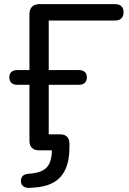

<svg xmlns="http://www.w3.org/2000/svg" viewBox="-20 -725 623 926"><path d="M122 181Q104 182 93 174Q82 166 81 151Q80 136 88 125.5Q96 115 117 113L129 112Q185 107 207.5 80Q230 53 230 0H167Q146 0 134 -12Q122 -24 122 -46V-316H64Q45 -316 35 -325.5Q25 -335 25 -352Q25 -369 35 -378Q45 -387 64 -387H122V-657Q122 -680 134.5 -692.5Q147 -705 170 -705H534Q555 -705 565.5 -695Q576 -685 576 -666Q576 -647 565.5 -636.5Q555 -626 534 -626H215V-387H361Q379 -387 389 -378Q399 -369 399 -352Q399 -335 389 -325.5Q379 -316 361 -316H215V-35L173 -77H270Q292 -77 303.5 -65.5Q315 -54 315 -32V-15Q315 48 296 90.5Q277 133 238 155Q199 177 140 180Z"/></svg>

Font: Nunito Medium
Style: Regular
Weight: 500
Designer: Vernon Adams
Foundry: Vernon Adams
Version: Version 3.601